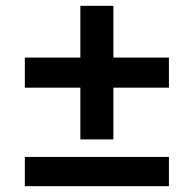

<svg xmlns="http://www.w3.org/2000/svg" viewBox="-20 -640 663 657"><path d="M65 -3H558V-103H65ZM65 -340H558V-443H65ZM255 -620V-163H368V-620Z"/></svg>

Font: Jost Medium
Style: Regular
Weight: 500
Version: Version 3.710